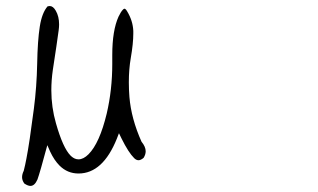

<svg xmlns="http://www.w3.org/2000/svg" viewBox="-20 -507 1040 628"><path d="M347.2 -327.1V-297.4Q347.2 -213.4 329.1 -135.7Q305.7 -38.6 269.5 -2.4Q252.9 14.2 236.8 14.2Q224.1 14.2 212.9 3.9L210.9 2Q186 -22.9 163.1 -103.5Q147.9 -156.2 147.9 -211.9Q147.9 -244.6 152.8 -278.3Q166.5 -367.2 171.9 -408.2Q173.3 -418.5 173.3 -427.2Q173.3 -453.1 162.6 -471.7Q153.8 -487.3 142.6 -487.3Q139.2 -487.3 135.7 -486.3Q117.2 -465.3 110.1 -419.9Q103 -374.5 101.6 -298.8Q100.1 -223.1 90.8 -151.4Q76.2 -38.1 66.4 11.7Q62.5 32.7 57.6 51.8Q52.2 62.5 52.2 72.8Q52.2 83 59.6 93.3Q71.3 101.1 79.6 101.1Q93.3 101.1 102.5 80.1Q110.4 58.6 134.8 -32.2L144 -11.2Q157.2 17.1 174.8 34.7Q200.7 60.5 236.8 60.5Q316.4 60.5 362.3 -53.7L369.1 -71.3L377.4 -54.2Q400.4 -7.8 418.9 10.3Q425.8 17.1 433.1 17.1Q440.4 17.1 449.7 9.3Q456.5 -1.5 456.5 -12.2Q456.5 -26.9 442.9 -43.5Q409.2 -118.7 403.3 -189.9Q401.4 -214.8 401.4 -237.8Q401.4 -280.3 407.7 -316.9Q416 -364.7 416 -397Q416 -401.4 416 -405.8Q414.6 -439 396 -469.7Q392.6 -476.1 389.2 -478Q388.2 -478.5 387.9 -478.5Q387.7 -478.5 387.5 -478.5Q387.2 -478.5 387.2 -478.5Q384.8 -478.5 381.8 -475.1Q375.5 -468.8 367.7 -452.6Q347.2 -407.2 347.2 -327.1Z"/></svg>

Font: NaikaiFont
Style: Light
Weight: 300
Version: Version 1.89